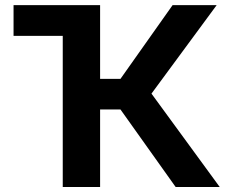

<svg xmlns="http://www.w3.org/2000/svg" viewBox="-20 -748 920 768"><path d="M302.7 -727.5V-604.5H34.2V-727.5ZM231 0V-727.5H380.4V-432.6H461.9L670.4 -727.5H846.7L585.9 -373.5L858.9 0H682.6L461.9 -310.1H380.4V0Z"/></svg>

Font: Inter 17pt
Style: Bold
Weight: 700
Version: Version 4.001;git-66647c0bb